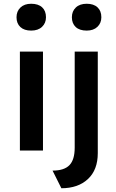

<svg xmlns="http://www.w3.org/2000/svg" viewBox="-20 -802 616 1023"><path d="M146 -639Q109 -639 88.5 -658Q68 -677 68 -710Q68 -742 89 -762Q110 -782 146 -782Q184 -782 204.5 -763Q225 -744 225 -710Q225 -679 204 -659Q183 -639 146 -639ZM86 0V-527H209V0ZM442 -639Q404 -639 383.5 -658Q363 -677 363 -710Q363 -742 384 -762Q405 -782 442 -782Q479 -782 499.5 -763Q520 -744 520 -710Q520 -679 499 -659Q478 -639 442 -639ZM307 201 260 107Q322 107 350 78Q378 49 378 -15V-527H501V14Q501 103 448.5 152Q396 201 307 201Z"/></svg>

Font: Lexend Deca Medium
Style: Regular
Weight: 500
Designer: Bonnie Shaver-Troup, Thomas Jockin
Foundry: Lexend
Version: Version 1.008; ttfautohint (v1.8.4.7-5d5b)